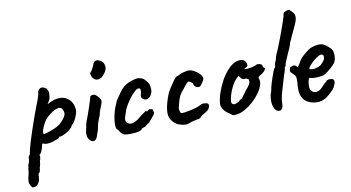

<svg xmlns="http://www.w3.org/2000/svg" viewBox="-83 -869 2398 1310"><g transform="rotate(-10 1115.5 -214.0)"><path d="M61 230Q57 230 50 230.5Q43 231 38 222Q34 217 28.5 204Q23 191 28 165Q33 148 36 131.5Q39 115 39 107Q39 103 41.5 91.5Q44 80 44 75Q49 67 52 53Q55 39 55 28Q55 16 67 6Q67 -2 70.5 -14Q74 -26 74 -30Q77 -44 87.5 -79.5Q98 -115 113.5 -160Q129 -205 144 -248Q159 -291 171 -321Q183 -349 190 -372Q197 -395 197 -405Q197 -409 199 -411.5Q201 -414 208 -422Q218 -432 231.5 -429Q245 -426 256 -418Q264 -405 267.5 -395Q271 -385 267 -363Q267 -348 260.5 -336Q254 -324 249 -317Q244 -310 246 -311Q289 -335 323 -337.5Q357 -340 380.5 -326Q404 -312 416.5 -288Q429 -264 429 -235Q429 -223 422 -204Q415 -185 406 -169Q397 -153 391 -147Q387 -147 383 -140.5Q379 -134 375 -126Q367 -116 348.5 -103.5Q330 -91 312 -83.5Q294 -76 286 -79Q286 -79 283.5 -77.5Q281 -76 281 -71Q281 -69 266 -63Q251 -57 231.5 -51.5Q212 -46 196 -46Q175 -46 166 -54Q164 -52 161.5 -48Q159 -44 159 -41Q159 -35 154.5 -21Q150 -7 144 5Q138 17 133 17Q133 17 131 20Q129 23 133 28Q133 28 132.5 39.5Q132 51 127 59Q127 67 124 83Q121 99 117 107Q117 119 113.5 130.5Q110 142 106 142Q102 143 101 154.5Q100 166 100 171Q99 196 86 213Q73 230 61 230ZM187 -115Q195 -115 217 -122Q239 -129 263.5 -139.5Q288 -150 301 -161Q327 -184 341.5 -208.5Q356 -233 339 -260Q331 -274 312 -271.5Q293 -269 271 -255Q249 -241 227 -220Q215 -207 205 -189Q195 -171 188.5 -154Q182 -137 181 -126Q180 -115 187 -115Z M484 -22Q476 -30 472.5 -44.5Q469 -59 470 -73.5Q471 -88 475 -96Q475 -104 477.5 -108.5Q480 -113 479 -117Q478 -121 481 -131Q484 -141 487 -150Q494 -166 502.5 -190.5Q511 -215 519.5 -240Q528 -265 533.5 -283.5Q539 -302 540 -306Q540 -318 556 -319Q568 -323 581.5 -312.5Q595 -302 605 -286Q613 -278 611 -264Q609 -250 598 -226Q594 -218 588.5 -200.5Q583 -183 581 -171Q577 -163 571.5 -148.5Q566 -134 562 -121Q560 -116 558 -104Q556 -92 553 -79Q550 -66 545 -58Q536 -17 518.5 -10Q501 -3 484 -22ZM588 -425Q579 -432 574 -442.5Q569 -453 568.5 -462Q568 -471 570 -472Q579 -480 588 -497.5Q597 -515 602 -529Q603 -532 606.5 -537Q610 -542 614 -543Q626 -551 644 -543Q662 -535 672 -519Q681 -500 677.5 -482.5Q674 -465 656 -443Q641 -423 621.5 -418.5Q602 -414 588 -425Z M765 -13Q743 -13 732 -15Q721 -17 716 -21Q711 -25 703 -32Q699 -40 690 -51.5Q681 -63 677 -67Q673 -82 674.5 -107Q676 -132 682.5 -161.5Q689 -191 699 -215Q703 -223 706 -231Q709 -239 709 -239Q709 -244 721.5 -263Q734 -282 749.5 -303Q765 -324 775 -333Q782 -341 796.5 -350Q811 -359 822 -363Q833 -367 849.5 -372.5Q866 -378 881 -378Q895 -378 909.5 -372Q924 -366 935 -351Q953 -333 957 -310.5Q961 -288 957 -270Q952 -250 939.5 -238Q927 -226 912.5 -226Q898 -226 885 -240Q881 -248 881 -253.5Q881 -259 885 -270Q889 -284 887.5 -296.5Q886 -309 877 -309Q864 -309 853.5 -300Q843 -291 827 -274Q820 -266 808.5 -250.5Q797 -235 786 -217Q775 -199 767 -181Q756 -148 752 -135Q748 -122 748 -122Q748 -118 748.5 -114.5Q749 -111 749 -107Q749 -95 763 -88Q774 -81 784 -81Q794 -81 816 -91Q832 -99 846.5 -112Q861 -125 877 -135Q888 -142 894.5 -147Q901 -152 901 -148Q901 -144 904 -144Q907 -144 911 -148Q917 -156 925 -156Q933 -156 940 -153Q947 -150 947 -147Q945 -138 951 -132Q951 -128 948.5 -121.5Q946 -115 942 -111Q937 -104 927.5 -92.5Q918 -81 910 -72Q902 -63 902 -63Q898 -64 894.5 -61Q891 -58 887 -54Q879 -47 872 -43.5Q865 -40 861 -40Q854 -36 850.5 -35Q847 -34 847 -30Q837 -20 815 -16.5Q793 -13 765 -13Z M1175 -15Q1162 -9 1145 -10Q1128 -11 1099 -21Q1097 -21 1086.5 -28Q1076 -35 1066 -45.5Q1056 -56 1052 -64Q1036 -87 1041.5 -132Q1047 -177 1072 -240Q1079 -255 1093.5 -278Q1108 -301 1122.5 -320.5Q1137 -340 1143 -343Q1143 -343 1154 -347Q1165 -351 1182 -360Q1187 -362 1197.5 -364.5Q1208 -367 1219 -369Q1230 -371 1235 -370Q1255 -369 1276.5 -355.5Q1298 -342 1312 -324.5Q1326 -307 1321 -294Q1321 -292 1316 -283Q1311 -274 1304.5 -265.5Q1298 -257 1294 -252Q1289 -246 1278 -247Q1267 -248 1258 -255Q1249 -262 1248 -274Q1246 -282 1233.5 -289Q1221 -296 1221 -296Q1213 -296 1199.5 -280.5Q1186 -265 1172 -245Q1154 -227 1144.5 -205Q1135 -183 1131 -164.5Q1127 -146 1124 -137Q1120 -127 1123.5 -111Q1127 -95 1133 -92Q1140 -91 1156 -93Q1172 -95 1191 -99Q1210 -103 1229.5 -108.5Q1249 -114 1263 -120Q1282 -132 1296 -131Q1310 -130 1317 -128Q1328 -124 1328.5 -113Q1329 -102 1321 -89.5Q1313 -77 1296 -68Q1280 -60 1267.5 -50.5Q1255 -41 1255 -36Q1251 -36 1246.5 -33.5Q1242 -31 1239 -32Q1237 -32 1223 -29Q1209 -26 1194.5 -22Q1180 -18 1175 -15Z M1505 -18Q1484 -14 1475.5 -19Q1467 -24 1456 -34Q1440 -42 1427.5 -55.5Q1415 -69 1409 -84Q1403 -99 1404 -108Q1407 -143 1420.5 -184Q1434 -225 1455 -263Q1476 -301 1502.5 -330.5Q1529 -360 1557 -372Q1577 -380 1598.5 -378Q1620 -376 1628 -359Q1643 -330 1621 -322Q1618 -322 1614 -319.5Q1610 -317 1610 -313Q1614 -311 1632 -312.5Q1650 -314 1668.5 -318.5Q1687 -323 1693 -328Q1699 -331 1702 -331Q1705 -331 1717 -329Q1734 -324 1734 -317Q1734 -313 1737 -306Q1740 -299 1744 -299Q1751 -298 1746 -286.5Q1741 -275 1721 -261Q1702 -249 1697.5 -245.5Q1693 -242 1696 -231Q1704 -212 1695.5 -186Q1687 -160 1667 -132Q1647 -104 1619.5 -79.5Q1592 -55 1562 -38Q1532 -21 1505 -18ZM1502 -89Q1506 -89 1516 -93.5Q1526 -98 1532 -101Q1536 -105 1542.5 -110.5Q1549 -116 1553 -117Q1557 -117 1559.5 -120.5Q1562 -124 1569.5 -135.5Q1577 -147 1595 -170Q1615 -192 1623 -207Q1631 -222 1626 -238Q1625 -242 1620.5 -243Q1616 -244 1609 -248Q1599 -248 1593.5 -247Q1588 -246 1577 -255L1561 -275L1544 -258Q1528 -242 1514 -215.5Q1500 -189 1491.5 -161.5Q1483 -134 1481 -115Q1480 -100 1486 -95Q1492 -90 1502 -89Z M1804 7Q1785 12 1771 -2.5Q1757 -17 1752.5 -46Q1748 -75 1756 -112Q1761 -124 1764 -135.5Q1767 -147 1767 -154Q1769 -164 1775 -183.5Q1781 -203 1788 -224Q1795 -245 1801.5 -261.5Q1808 -278 1810 -282Q1814 -282 1817 -289Q1820 -296 1820 -303Q1820 -311 1823.5 -321Q1827 -331 1831 -335Q1831 -340 1833.5 -346.5Q1836 -353 1836 -357Q1836 -361 1838.5 -365Q1841 -369 1841 -373Q1848 -386 1859.5 -414.5Q1871 -443 1884.5 -478Q1898 -513 1910 -547Q1922 -581 1929.5 -604.5Q1937 -628 1937 -633Q1937 -641 1942.5 -647Q1948 -653 1956 -653Q1959 -656 1967.5 -657.5Q1976 -659 1980 -659Q1980 -659 1984 -655Q1988 -651 1996 -643Q2004 -636 2009.5 -627Q2015 -618 2015 -606Q2015 -593 2012 -581.5Q2009 -570 2000 -550Q1991 -530 1972 -490Q1964 -470 1955 -452.5Q1946 -435 1946 -431Q1946 -427 1942.5 -419Q1939 -411 1935 -399Q1931 -391 1924 -375.5Q1917 -360 1909.5 -342.5Q1902 -325 1897 -312.5Q1892 -300 1892 -298Q1892 -294 1891.5 -290Q1891 -286 1887 -282Q1883 -282 1882.5 -276.5Q1882 -271 1882 -271Q1882 -261 1866 -218Q1850 -163 1836.5 -117Q1823 -71 1823 -43Q1823 -19 1817.5 -8Q1812 3 1804 7Z M2009 -14Q1970 -30 1956 -63.5Q1942 -97 1949 -157Q1951 -188 1948.5 -198.5Q1946 -209 1935 -219Q1932 -223 1922 -231.5Q1912 -240 1913 -245Q1912 -252 1915.5 -262Q1919 -272 1922 -272Q1928 -274 1934.5 -277.5Q1941 -281 1945 -279Q1949 -279 1956.5 -275.5Q1964 -272 1964 -268Q1968 -261 1976.5 -271.5Q1985 -282 1995 -302Q2005 -318 2020.5 -332.5Q2036 -347 2052 -359Q2068 -371 2079 -377Q2084 -379 2097 -383Q2110 -387 2124.5 -389Q2139 -391 2147 -390Q2165 -389 2182.5 -377Q2200 -365 2211 -353Q2224 -344 2228 -326.5Q2232 -309 2231 -290Q2230 -271 2223 -257Q2220 -247 2203 -230.5Q2186 -214 2166 -198.5Q2146 -183 2131 -177Q2118 -174 2099 -172.5Q2080 -171 2064 -172Q2048 -173 2042 -176Q2035 -180 2030.5 -170.5Q2026 -161 2023 -133Q2022 -119 2023.5 -110Q2025 -101 2027 -97Q2034 -87 2043 -80Q2052 -73 2072 -76Q2091 -79 2110.5 -100.5Q2130 -122 2146 -135Q2150 -142 2162 -144Q2174 -146 2190 -142Q2201 -135 2200.5 -122Q2200 -109 2186 -83Q2183 -76 2170.5 -63.5Q2158 -51 2143.5 -38.5Q2129 -26 2119 -20Q2089 -4 2061 -4.5Q2033 -5 2009 -14ZM2078 -232Q2095 -236 2106.5 -239.5Q2118 -243 2128.5 -252Q2139 -261 2154 -282Q2158 -293 2158 -302Q2158 -311 2155 -314Q2147 -322 2136.5 -319.5Q2126 -317 2115 -309Q2108 -306 2095 -295.5Q2082 -285 2070 -272.5Q2058 -260 2051 -250Q2044 -240 2048 -238Q2046 -234 2059.5 -233Q2073 -232 2078 -232Z"/></g></svg>

Font: Caveat SemiBold
Style: Regular
Weight: 600
Designer: Pablo Impallari
Foundry: Pablo Impallari
Version: Version 2.000